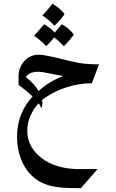

<svg xmlns="http://www.w3.org/2000/svg" viewBox="-20 -624 615 1014"><path d="M495 269 407 370 349 369Q281 368 233 353.5Q185 339 149 305Q111 269 90.5 215Q70 161 70 99Q70 32 93 -22.5Q116 -77 152 -114Q138 -129 112 -149.5Q86 -170 78 -176V-223Q78 -263 102 -294Q134 -335 184 -335Q215 -335 299 -314Q366 -297 397.5 -291.5Q429 -286 466 -285L503 -284L465 -184Q460 -184 442 -183.5Q424 -183 395 -178.5Q366 -174 335 -164Q261 -141 202 -96Q204 -84 204 -79Q204 -68 201.5 -61Q199 -54 198 -52Q197 -55 193 -64Q189 -73 184 -78Q159 -53 141.5 -14Q124 25 124 67Q124 115 148.5 155Q173 195 217 223Q290 269 399 269ZM184 -143Q238 -194 315 -223Q296 -225 247 -235Q204 -245 180 -245Q154 -245 137.5 -236Q121 -227 117 -216Q163 -181 184 -143ZM257 -604Q274 -595 293 -579Q312 -563 321 -549Q297 -516 268 -488Q234 -523 204 -542Q234 -574 257 -604ZM213 -496Q227 -488 243 -476Q259 -464 269 -452L306 -496Q324 -487 342.5 -471Q361 -455 370 -441Q346 -408 317 -380Q287 -412 266 -426Q253 -409 224 -380Q187 -419 160 -434Q193 -472 213 -496Z"/></svg>

Font: Katibeh
Style: Regular
Weight: 400
Designer: Arabic design by Kourosh Beigpour, Latin design by Eduardo Tunni, engineering by Lasse Fister
Version: Version 1.000